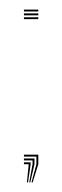

<svg xmlns="http://www.w3.org/2000/svg" viewBox="-20 -343 130 401"><path d="M45.8 38 56 0V-16H30V-20H60V0L48.2 38ZM41 38 48 0V-8H30V-12H52V0L43.2 38ZM36.2 38 40 0H30V-4H44V0L38.5 38ZM30 -319V-323H60V-319ZM30 -311V-315H60V-311ZM30 -303V-307H60V-303Z"/></svg>

Font: Big Shoulders Inline Display Thin
Style: Regular
Weight: 100
Designer: Patric King
Foundry: XO Type Co
Version: Version 1.000